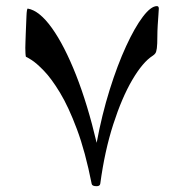

<svg xmlns="http://www.w3.org/2000/svg" viewBox="-20 -540 614 644"><path d="M512.7 -511.2Q512.7 -508.3 511.5 -491.9Q510.3 -475.6 509 -455.1Q507.8 -434.6 507.8 -418.9Q507.8 -391.1 506.1 -378.4Q504.4 -365.7 501 -361.1Q497.6 -356.4 492.2 -353Q459 -332 423.8 -272.2Q388.7 -212.4 359.9 -123Q331.1 -33.7 316.4 75.7Q315.4 84.5 304.2 84.5Q289.1 84.5 287.6 77.1Q266.1 -31.7 238 -106.7Q210 -181.6 181.2 -229.2Q152.3 -276.9 127.2 -302.7Q102.1 -328.6 85.7 -338.9Q69.3 -349.1 66.9 -349.6Q65.9 -353 65.4 -361.8Q64.9 -370.6 64.9 -379.4Q64.9 -387.2 65.4 -398.4Q65.9 -409.7 66.4 -427.7Q67.9 -460.9 68.8 -486.1Q69.8 -511.2 73.2 -511.2Q112.3 -504.4 154.1 -446Q195.8 -387.7 234.9 -288.8Q273.9 -189.9 304.2 -61Q321.8 -155.8 347.9 -239Q374 -322.3 403.1 -385.3Q432.1 -448.2 459.2 -483.9Q486.3 -519.5 506.3 -519.5Q512.7 -519.5 512.7 -511.2Z"/></svg>

Font: Scheherazade New Medium
Style: Regular
Weight: 500
Designer: SIL International
Foundry: SIL International
Version: Version 4.000